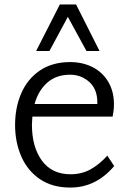

<svg xmlns="http://www.w3.org/2000/svg" viewBox="-20 -827 586 866"><path d="M48 0ZM495 -78Q413 19 297 19Q216 19 160 -19Q104 -57 76 -121.5Q48 -186 48 -263Q48 -342 76 -406.5Q104 -471 160 -509Q216 -547 297 -547Q352 -547 397 -524.5Q442 -502 468 -458.5Q494 -415 494 -356Q494 -331 488 -301H126Q124 -277 124 -265Q124 -164 169 -102.5Q214 -41 298 -41Q349 -41 389 -63.5Q429 -86 464 -125ZM136 -358H419V-365Q419 -425 382.5 -457.5Q346 -490 296 -490Q234 -490 193.5 -454.5Q153 -419 136 -358ZM370 -597 286 -751 203 -597H143L250 -807H323L429 -597Z"/></svg>

Font: Martel Sans Light
Style: Regular
Weight: 300
Designer: Dan Reynolds and Mathieu Réguer
Foundry: Dan Reynolds and Mathieu Réguer
Version: Version 1.002; ttfautohint (v1.1) -l 5 -r 5 -G 72 -x 0 -D la